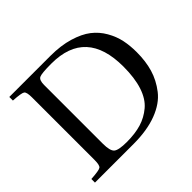

<svg xmlns="http://www.w3.org/2000/svg" viewBox="-159 -894 1097 1097"><g transform="rotate(-45 389.5 -346.0)"><path d="M35 0V-29Q101 -33 113 -42Q125 -51 125 -93V-599Q125 -641 113 -650Q101 -659 35 -663V-692H367Q451 -692 516 -672.5Q581 -653 621 -622Q661 -591 686.5 -546.5Q712 -502 721.5 -456.5Q731 -411 731 -358Q731 -285 713.5 -225.5Q696 -166 655 -113Q614 -60 535.5 -30Q457 0 347 0ZM224 -125Q224 -67 243 -51Q262 -35 328 -35Q395 -35 445 -50Q495 -65 536 -99.5Q577 -134 598 -198Q619 -262 619 -354Q619 -657 340 -657Q260 -657 242 -648Q224 -639 224 -600Z"/></g></svg>

Font: Linguistics Pro
Style: Regular
Weight: 400
Designer: Stefan Peev, Context Ltd
Foundry: Stefan Peev, Context Ltd
Version: Version 001.000